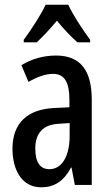

<svg xmlns="http://www.w3.org/2000/svg" viewBox="-20 -786 472 816"><path d="M270 -766H174C155 -725 115 -663 81 -617V-606H136C159 -627 192 -662 222 -698C251 -662 282 -630 309 -606H363V-617C329 -663 291 -721 270 -766ZM218 -550C166 -550 115 -536 71 -509L101 -438C142 -461 174 -472 206 -472C254 -472 275 -436 275 -363V-330L211 -327C97 -322 33 -263 33 -154C33 -68 70 10 155 10C213 10 252 -18 282 -74H284L298 0H370V-362C370 -484 324 -550 218 -550ZM231 -260 276 -263V-210C276 -120 242 -67 190 -67C152 -67 130 -94 130 -155C130 -220 163 -257 231 -260Z"/></svg>

Font: Noto Sans Sinhala UI ExtraCondensed Medium
Style: Regular
Weight: 500
Width: 2
Designer: Jelle Bosma - Monotype Design Team
Foundry: Monotype Imaging Inc.
Version: Version 2.006